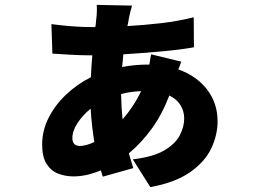

<svg xmlns="http://www.w3.org/2000/svg" viewBox="-20 -707 1040 788"><path d="M522 -684Q518 -671 515 -659Q512 -647 509 -632Q508 -625 506.5 -616.5Q505 -608 503 -600Q574 -604 642 -612Q710 -620 775 -636L776 -513Q721 -503 642.5 -496Q564 -489 486 -484Q485 -471 484 -458.5Q483 -446 481 -432Q507 -437 533.5 -439.5Q560 -442 588 -442Q590 -442 591 -442Q592 -442 593 -442Q595 -455 597 -466Q599 -477 600 -484L724 -454Q722 -449 719 -440.5Q716 -432 712 -422Q786 -396 829.5 -340Q873 -284 873 -209Q873 -153 847 -98Q821 -43 760.5 -0.5Q700 42 597 61L525 -53Q609 -63 654.5 -90Q700 -117 718 -152Q736 -187 736 -221Q736 -250 721 -275Q706 -300 675 -315Q644 -235 601.5 -177Q559 -119 509 -78Q513 -62 518 -47Q523 -32 527 -17L402 18Q400 12 398 5.5Q396 -1 394 -8Q335 17 282 17Q248 17 218.5 5.5Q189 -6 171 -34.5Q153 -63 153 -114Q153 -171 179.5 -223.5Q206 -276 251.5 -319Q297 -362 353 -390Q355 -438 359 -480Q355 -480 352 -480Q349 -480 346 -480Q311 -480 267.5 -482.5Q224 -485 195 -487L191 -608Q205 -606 233 -603Q261 -600 292 -598Q323 -596 346 -596Q352 -596 358.5 -596Q365 -596 371 -596Q373 -604 373.5 -612.5Q374 -621 375 -629Q377 -641 377.5 -658Q378 -675 377 -687ZM277 -140Q277 -126 284 -117Q291 -108 308 -108Q332 -108 367 -124Q362 -156 358 -191Q354 -226 352 -261Q320 -235 298.5 -202.5Q277 -170 277 -140ZM477 -321Q478 -265 483 -217Q504 -241 523.5 -270Q543 -299 559 -333Q536 -332 515.5 -329Q495 -326 477 -321Z"/></svg>

Font: Source Han Sans CN Heavy
Style: Regular
Weight: 900
Designer: Ryoko NISHIZUKA 西塚涼子 (kana, bopomofo & ideographs); Paul D. Hunt (Latin, Greek & Cyrillic); Sandoll Communications 산돌커뮤니
Foundry: Adobe
Version: Version 2.000;hotconv 1.0.107;makeotfexe 2.5.65593